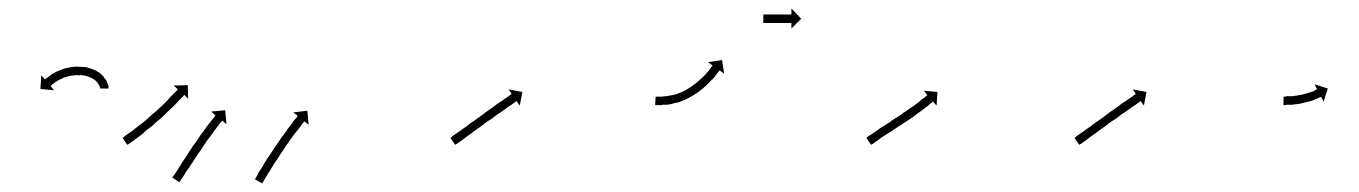

<svg xmlns="http://www.w3.org/2000/svg" viewBox="-20 -415 3192 451"><path d="M215 -208Q215 -208 215 -207.5Q215 -207 215 -207Q215 -207 215.5 -207Q216 -207 216 -207Q215 -208 215 -210Q215 -210 215 -210Q215 -210 215 -210Q215 -210 215 -209.5Q215 -209 215 -209Q214 -212 213 -215Q213 -215 213 -215Q213 -215 213 -215Q213 -214 213 -214Q213 -214 213 -214Q211 -218 209 -221Q209 -221 209 -221Q209 -221 209 -221Q209 -221 209 -221Q209 -221 209 -221Q206 -224 202 -228Q202 -228 202 -228Q202 -228 202 -228Q202 -227 202 -227Q202 -227 202 -227Q198 -231 192 -233Q192 -233 192.5 -233Q193 -233 193 -233Q193 -233 193 -233Q193 -233 193 -233Q187 -235 181 -237Q181 -237 181 -237Q181 -237 181 -237Q181 -237 181 -237Q181 -237 181 -237Q175 -238 168 -239Q168 -239 168 -239Q168 -239 168 -238Q168 -238 168 -238Q168 -238 168 -238Q161 -239 154 -238Q154 -238 154 -238Q154 -238 154 -238Q154 -238 154 -238Q154 -238 154 -238Q147 -237 140 -236Q140 -236 140 -236Q140 -236 141 -236Q141 -236 141 -236Q141 -236 141 -236Q134 -234 128 -232Q128 -232 128 -232Q128 -232 129 -232Q129 -232 129 -232Q129 -232 129 -232Q123 -229 118 -227Q118 -227 118 -227Q118 -227 118 -227Q118 -227 118 -227Q118 -227 118 -227Q114 -224 110 -222Q110 -222 110 -222Q110 -222 110 -222Q110 -222 110 -222Q110 -222 110 -222Q107 -220 104 -217Q104 -217 104 -217Q104 -217 104 -218Q104 -218 104 -218Q104 -218 104 -218Q102 -216 100 -214Q100 -214 100 -214Q100 -214 100 -214Q100 -214 100 -214Q100 -214 100 -214Q99 -214 99 -213L107 -203L75 -206L77 -238L86 -228Q86 -229 87 -230Q87 -230 87 -230Q87 -230 87 -230Q87 -230 87 -230Q87 -230 87 -230Q89 -231 92 -233Q92 -233 92 -233Q92 -233 92 -233Q92 -233 92 -233Q92 -233 92 -233Q95 -236 99 -238Q99 -238 99 -238Q99 -238 99 -239Q99 -239 99 -239Q99 -239 99 -239Q103 -242 109 -244Q109 -244 109 -244Q109 -244 109 -245Q109 -245 109 -245Q109 -245 109 -245Q115 -248 121 -250Q121 -250 121 -250Q121 -250 121 -250Q121 -250 121 -250Q121 -250 121 -250Q128 -253 135 -255Q135 -255 135.5 -255Q136 -255 136 -255Q136 -255 136 -255Q136 -255 136 -255Q144 -257 152 -258Q152 -258 152 -258Q152 -258 152 -258Q152 -258 152 -258Q152 -258 152 -258Q160 -259 168 -258Q168 -258 168 -258Q168 -258 169 -258Q169 -258 169 -258Q169 -258 169 -258Q177 -258 185 -257Q185 -257 185 -257Q185 -257 185 -257Q186 -256 186 -256Q186 -256 186 -256Q194 -254 201 -251Q201 -251 201 -251Q201 -251 201 -251Q201 -251 201 -251Q201 -251 201 -251Q208 -248 214 -244Q214 -244 214 -243.5Q214 -243 214 -243Q214 -243 214.5 -243Q215 -243 215 -243Q220 -239 224 -234Q224 -234 224 -234Q224 -234 224 -234Q224 -233 224 -233Q224 -233 224 -233Q228 -229 231 -224Q231 -224 231 -224Q231 -224 231 -224Q231 -224 231 -223.5Q231 -223 231 -223Q233 -219 234 -215Q234 -215 234 -215Q234 -215 234 -215Q234 -215 234 -215Q234 -215 234 -215Q235 -212 235 -209Q235 -209 235 -209Q235 -209 235 -209Q235 -209 235 -209Q235 -209 235 -209Q235 -208 235 -207H216Q215 -207 215 -208Z M270 -92Q272 -94 274 -96Q277 -98 281 -101Q285 -104 290 -107Q290 -107 290 -107Q290 -107 290 -107Q290 -107 290 -107Q290 -107 290 -107Q295 -111 300 -115Q300 -115 300 -115Q300 -115 300 -115Q300 -115 300 -115Q300 -115 300 -115Q306 -120 312 -124Q312 -124 312 -124Q312 -124 312 -124Q312 -124 312 -124Q312 -124 312 -124Q318 -129 324 -134Q324 -134 324 -134Q324 -134 324 -134Q324 -134 324 -134Q324 -134 324 -134Q330 -139 336 -145Q336 -145 336 -145Q336 -145 336 -145Q336 -145 336 -145Q336 -145 336 -145Q342 -150 348 -155Q348 -155 348 -155Q348 -155 348 -155Q348 -155 348 -155Q348 -155 348 -155Q354 -161 360 -166Q360 -166 360 -166Q360 -166 360 -166Q360 -166 360 -166Q360 -166 360 -166Q365 -171 370 -176Q370 -176 370 -176Q370 -176 370 -176Q370 -176 370 -176Q370 -176 370 -176Q375 -181 379 -186Q383 -190 387 -194Q390 -197 393 -200Q395 -202 397 -204Q397 -205 398 -205L388 -214L421 -215L422 -183L413 -192Q412 -191 411 -190Q410 -188 408 -186H407Q405 -183 401 -180Q398 -176 394 -172Q389 -167 384 -162Q384 -162 384 -162Q384 -162 384 -162Q384 -162 384 -162Q384 -162 384 -162Q379 -157 373 -152Q373 -152 373 -152Q373 -152 373 -152Q373 -152 373 -152Q373 -152 373 -152Q368 -146 362 -141Q362 -141 362 -141Q362 -141 362 -141Q362 -141 362 -141Q362 -141 362 -141Q356 -135 349 -130Q349 -130 349 -130Q349 -130 349 -130Q349 -130 349 -130Q349 -130 349 -130Q343 -124 337 -119Q337 -119 337 -119Q337 -119 337 -119Q337 -119 337 -119Q337 -119 337 -119Q331 -114 324 -109Q324 -109 324 -109Q324 -109 324 -109Q324 -109 324 -109Q324 -109 324 -109Q318 -104 313 -99Q313 -99 313 -99Q313 -99 313 -99Q313 -99 313 -99Q313 -99 313 -99Q307 -95 302 -91Q302 -91 302 -91Q302 -91 302 -91Q302 -91 302 -91Q302 -91 302 -91Q297 -88 293 -84Q289 -82 286 -79Q283 -77 281 -76Q280 -75 279 -75L268 -91Q269 -92 270 -92ZM386 0Q387 -1 389 -4Q391 -7 394 -11Q396 -15 400 -21Q403 -25 407 -32Q411 -38 415 -44Q420 -51 424 -58Q429 -65 433 -72Q438 -79 443 -85Q447 -92 452 -99Q457 -105 461 -111Q465 -117 469 -122Q473 -127 476 -131Q479 -135 482 -138Q484 -141 485 -143Q486 -144 486 -144L476 -153L509 -156L512 -123L502 -132Q501 -131 501 -130Q499 -128 497 -126Q495 -123 492 -119Q489 -115 485 -110Q481 -105 477 -99Q473 -93 468 -87Q464 -81 459 -74Q455 -67 450 -60Q445 -54 441 -47Q436 -40 432 -33Q428 -28 424 -21Q419 -14 416 -10Q413 -4 410 0Q408 4 405 7Q404 10 402 12Q402 13 401 13L385 2Q385 1 386 0ZM580 4Q581 2 583 -1Q585 -4 587 -9Q590 -13 593 -18Q597 -24 600 -30Q604 -36 608 -43Q613 -49 617 -56Q622 -63 626 -70Q631 -77 636 -84Q640 -91 645 -97Q650 -104 654 -109V-110Q658 -115 662 -120Q666 -125 669 -130Q672 -133 675 -137Q677 -139 678 -141Q679 -142 679 -143L669 -151L702 -155L705 -122L695 -130Q694 -129 694 -129Q692 -127 690 -124Q688 -121 685 -117Q682 -113 678 -108Q674 -103 670 -98Q666 -92 661 -86Q657 -79 652 -73Q648 -66 643 -59Q638 -52 634 -45Q629 -38 625 -32Q621 -25 617 -19Q614 -13 610 -8Q607 -3 604 2Q602 6 600 9Q598 12 597 14Q596 15 596 16L579 6Q579 5 580 4Z M1040 -92Q1041 -94 1044 -96Q1047 -98 1051 -101Q1055 -104 1060 -107Q1065 -111 1071 -115Q1076 -118 1083 -124Q1090 -129 1096 -133Q1103 -138 1110 -143Q1116 -148 1123 -153Q1130 -157 1136 -162Q1142 -166 1148 -171Q1154 -175 1159 -178Q1164 -182 1169 -185Q1173 -188 1176 -190Q1178 -192 1180 -193Q1181 -194 1182 -194L1175 -205L1207 -199L1201 -167L1193 -178Q1193 -177 1192 -177Q1190 -175 1187 -173Q1184 -171 1180 -168Q1176 -165 1171 -162Q1166 -158 1160 -154Q1154 -150 1148 -146Q1141 -141 1135 -136Q1128 -132 1121 -127Q1115 -122 1108 -117Q1102 -113 1095 -108Q1088 -102 1083 -99Q1077 -95 1072 -91Q1067 -87 1063 -84Q1059 -82 1056 -79Q1053 -77 1051 -76Q1050 -75 1049 -75L1038 -91Q1039 -92 1040 -92Z M1522 -188Q1522 -188 1522 -188Q1522 -188 1522 -188Q1521 -188 1521 -188Q1521 -188 1521 -188Q1524 -188 1527 -188Q1527 -188 1527 -188Q1527 -188 1527 -188Q1527 -188 1527 -188Q1527 -188 1527 -188Q1530 -188 1535 -188Q1535 -188 1535 -188Q1535 -188 1535 -188Q1535 -188 1535 -188Q1535 -188 1535 -188Q1540 -189 1545 -189Q1545 -189 1545 -189Q1545 -189 1545 -189Q1545 -189 1545 -189Q1545 -189 1545 -189Q1550 -190 1556 -191Q1556 -191 1556 -191Q1556 -191 1556 -191Q1556 -191 1556 -191Q1556 -191 1556 -191Q1563 -192 1569 -194Q1569 -194 1569 -194Q1569 -194 1569 -194Q1569 -194 1569 -194Q1569 -194 1569 -194Q1576 -197 1582 -199Q1582 -199 1582 -199Q1582 -199 1582 -199Q1582 -199 1582 -199Q1582 -199 1582 -199Q1589 -202 1595 -206Q1595 -206 1595 -206Q1595 -206 1595 -206Q1595 -206 1595 -206Q1595 -206 1595 -206Q1601 -210 1608 -214Q1608 -214 1608 -214Q1608 -214 1608 -214Q1608 -214 1607.5 -214Q1607 -214 1607 -214Q1613 -218 1619 -223Q1619 -223 1619 -223Q1619 -223 1619 -223Q1619 -223 1619 -223Q1619 -223 1619 -223Q1624 -228 1629 -232Q1629 -232 1629 -232Q1629 -232 1629 -232Q1629 -232 1629 -232Q1629 -232 1629 -232Q1634 -237 1638 -241Q1638 -241 1638 -241Q1638 -241 1638 -241Q1638 -241 1638 -241Q1638 -241 1638 -241Q1641 -245 1645 -249Q1645 -249 1645 -249Q1645 -249 1645 -249Q1645 -249 1645 -249Q1645 -249 1645 -249Q1647 -253 1650 -256Q1650 -256 1650 -256Q1650 -256 1650 -256Q1650 -256 1650 -256Q1650 -256 1650 -256Q1651 -258 1653 -260Q1653 -261 1654 -261L1643 -269L1676 -274L1681 -242L1670 -250Q1670 -249 1669 -248Q1667 -246 1665 -243Q1665 -243 1665 -243Q1665 -243 1665 -243Q1665 -243 1665 -243Q1665 -243 1665 -243Q1663 -240 1660 -237Q1660 -237 1660 -237Q1660 -237 1660 -236Q1660 -236 1660 -236Q1660 -236 1660 -236Q1656 -232 1653 -228Q1653 -228 1653 -228Q1653 -228 1653 -228Q1652 -228 1652 -228Q1652 -228 1652 -228Q1648 -223 1643 -218Q1643 -218 1643 -218Q1643 -218 1643 -218Q1643 -218 1643 -218Q1643 -218 1643 -218Q1638 -213 1632 -208Q1632 -208 1632 -208Q1632 -208 1632 -208Q1632 -208 1632 -208Q1632 -208 1632 -208Q1626 -203 1619 -198Q1619 -198 1619 -198Q1619 -198 1619 -198Q1619 -198 1619 -198Q1619 -198 1619 -198Q1612 -193 1605 -189Q1605 -189 1605 -189Q1605 -189 1605 -189Q1605 -189 1605 -189Q1605 -189 1605 -189Q1598 -185 1590 -181Q1590 -181 1590 -181Q1590 -181 1590 -181Q1590 -181 1590 -181Q1590 -181 1590 -181Q1583 -178 1575 -175Q1575 -175 1575 -175Q1575 -175 1575 -175Q1575 -175 1575 -175Q1575 -175 1575 -175Q1568 -173 1560 -172Q1560 -172 1560 -172Q1560 -172 1560 -172Q1560 -171 1560 -171Q1560 -171 1560 -171Q1553 -170 1547 -169Q1547 -169 1547 -169Q1547 -169 1547 -169Q1547 -169 1547 -169Q1547 -169 1547 -169Q1541 -169 1536 -169Q1536 -169 1535.5 -169Q1535 -169 1535 -168Q1535 -168 1535 -168Q1535 -168 1535 -168Q1531 -168 1527 -168Q1527 -168 1527 -168Q1527 -168 1527 -168Q1527 -168 1527 -168Q1527 -168 1527 -168Q1523 -168 1521 -168Q1521 -168 1521 -168Q1521 -168 1521 -168Q1521 -168 1521 -168Q1521 -168 1521 -168Q1520 -168 1519 -168L1520 -188Q1521 -188 1522 -188ZM1774 -381Q1774 -381 1774.5 -381Q1775 -381 1776 -381Q1777 -381 1777.5 -381Q1778 -381 1779 -381Q1780 -381 1781 -381Q1782 -381 1783 -381Q1785 -381 1786 -381Q1787 -381 1788 -381Q1790 -381 1791 -381Q1792 -381 1794 -381Q1795 -381 1796.5 -381Q1798 -381 1800 -381Q1801 -381 1802.5 -381Q1804 -381 1806 -381Q1808 -381 1809.5 -381Q1811 -381 1812 -381Q1814 -381 1815.5 -381Q1817 -381 1818 -381Q1820 -381 1821 -381Q1822 -381 1824 -381Q1825 -381 1826 -381Q1827 -381 1829 -381Q1830 -381 1831 -381Q1832 -381 1833 -381Q1834 -381 1834.5 -381Q1835 -381 1836 -381Q1837 -381 1837.5 -381Q1838 -381 1838 -381Q1838 -381 1838.5 -381Q1839 -381 1839 -381V-395L1862 -371L1839 -348V-361Q1839 -361 1838.5 -361Q1838 -361 1838 -361Q1838 -361 1837.5 -361Q1837 -361 1836 -361Q1835 -361 1834.5 -361Q1834 -361 1833 -361Q1832 -361 1831 -361Q1830 -361 1829 -361Q1827 -361 1826 -361Q1825 -361 1824 -361Q1822 -361 1821 -361Q1820 -361 1818 -361Q1817 -361 1815.5 -361Q1814 -361 1812 -361Q1811 -361 1809.5 -361Q1808 -361 1806 -361Q1804 -361 1802.5 -361Q1801 -361 1800 -361Q1798 -361 1796.5 -361Q1795 -361 1794 -361Q1792 -361 1791 -361Q1790 -361 1788 -361Q1787 -361 1786 -361Q1785 -361 1783 -361Q1782 -361 1781 -361Q1780 -361 1779 -361Q1778 -361 1777.5 -361Q1777 -361 1776 -361Q1775 -361 1774.5 -361Q1774 -361 1774 -361Q1774 -361 1773.5 -361Q1773 -361 1773 -361V-381Q1773 -381 1773.5 -381Q1774 -381 1774 -381Z M2017 -93Q2019 -94 2021 -96Q2025 -98 2029 -101Q2033 -104 2038 -107Q2043 -111 2049 -115Q2055 -119 2062 -123Q2065 -125 2068.5 -127Q2072 -129 2075 -132Q2083 -137 2089 -141Q2096 -145 2102 -150Q2109 -154 2115 -159Q2115 -159 2115 -159Q2115 -159 2115 -159Q2115 -159 2115 -159Q2115 -159 2115 -159Q2122 -163 2127 -167Q2127 -167 2127 -167Q2127 -167 2127 -167Q2127 -167 2127 -167Q2127 -167 2127 -167Q2133 -171 2138 -175Q2138 -175 2138 -175Q2138 -175 2138 -175Q2138 -175 2138 -175Q2138 -175 2138 -175Q2142 -179 2146 -182Q2146 -182 2146 -182Q2146 -182 2146 -182Q2146 -182 2146 -182Q2146 -182 2146 -182Q2150 -185 2153 -187Q2153 -187 2153 -187Q2153 -187 2153 -187Q2153 -187 2153 -187Q2153 -187 2153 -187Q2155 -189 2157 -191V-190Q2158 -191 2158 -192L2150 -202L2182 -199L2180 -167L2171 -177Q2171 -176 2170 -175Q2168 -174 2166 -172Q2166 -172 2166 -172Q2166 -172 2166 -172Q2166 -172 2166 -172Q2166 -172 2166 -172Q2163 -169 2159 -166Q2159 -166 2159 -166Q2159 -166 2159 -166Q2159 -166 2159 -166Q2159 -166 2159 -166Q2155 -163 2150 -159Q2150 -159 2150 -159Q2150 -159 2150 -159Q2150 -159 2150 -159Q2150 -159 2150 -159Q2145 -155 2139 -151Q2139 -151 2139 -151Q2139 -151 2139 -151Q2139 -151 2139 -151Q2139 -151 2139 -151Q2133 -147 2127 -142Q2127 -142 2127 -142Q2127 -142 2127 -142Q2127 -142 2127 -142Q2127 -142 2127 -142Q2121 -138 2114 -133Q2107 -129 2100 -124Q2094 -120 2086 -115Q2083 -113 2079.5 -110.5Q2076 -108 2073 -106Q2066 -102 2060 -98Q2054 -94 2049 -91Q2044 -87 2040 -84Q2036 -82 2033 -79Q2030 -77 2028 -76Q2027 -75 2026 -75L2015 -91Q2016 -92 2017 -93Z M2506 -92Q2507 -94 2510 -96Q2513 -98 2517 -101Q2521 -104 2526 -107Q2531 -111 2537 -115Q2542 -118 2549 -124Q2556 -129 2562 -133Q2569 -138 2576 -143Q2582 -148 2589 -153Q2596 -157 2602 -162Q2608 -166 2614 -171Q2620 -175 2625 -178Q2630 -182 2635 -185Q2639 -188 2642 -190Q2644 -192 2646 -193Q2647 -194 2648 -194L2641 -205L2673 -199L2667 -167L2659 -178Q2659 -177 2658 -177Q2656 -175 2653 -173Q2650 -171 2646 -168Q2642 -165 2637 -162Q2632 -158 2626 -154Q2620 -150 2614 -146Q2607 -141 2601 -136Q2594 -132 2587 -127Q2581 -122 2574 -117Q2568 -113 2561 -108Q2554 -102 2549 -99Q2543 -95 2538 -91Q2533 -87 2529 -84Q2525 -82 2522 -79Q2519 -77 2517 -76Q2516 -75 2515 -75L2504 -91Q2505 -92 2506 -92Z M2996 -188Q2997 -188 2999 -188Q2999 -188 2999 -188Q2999 -188 2999 -188Q2999 -188 2999 -188Q2999 -188 2999 -188Q3001 -189 3003 -189Q3003 -189 3003 -189Q3003 -189 3003 -189Q3003 -189 3003 -189Q3003 -189 3003 -189Q3005 -189 3008 -189Q3008 -189 3008 -189Q3008 -189 3008 -189Q3008 -189 3008 -189Q3008 -189 3008 -189Q3011 -189 3014 -189Q3014 -189 3014 -189Q3014 -189 3014 -189Q3014 -189 3014 -189Q3014 -189 3014 -189Q3018 -189 3021 -190Q3021 -190 3021 -190Q3021 -190 3021 -190Q3021 -190 3021 -190Q3021 -190 3021 -190Q3025 -190 3029 -191Q3029 -191 3029 -191Q3029 -191 3029 -191Q3028 -191 3028 -191Q3028 -191 3028 -191Q3032 -192 3036 -192Q3036 -192 3036 -192Q3036 -192 3036 -192Q3036 -192 3036 -192Q3036 -192 3036 -192Q3040 -193 3043 -194Q3043 -194 3043 -194Q3043 -194 3043 -194Q3043 -194 3043 -194Q3043 -194 3043 -194Q3047 -195 3051 -196Q3051 -196 3050.5 -196Q3050 -196 3050 -196Q3050 -196 3050 -196Q3050 -196 3050 -196Q3054 -197 3057 -198Q3057 -198 3057 -198Q3057 -198 3057 -198Q3057 -198 3057 -198Q3057 -198 3057 -198Q3060 -199 3063 -200Q3063 -200 3063 -200Q3063 -200 3063 -200Q3063 -200 3063 -200Q3063 -200 3063 -200Q3065 -201 3068 -202Q3068 -202 3067.5 -202Q3067 -202 3067 -202Q3067 -202 3067 -202Q3067 -202 3067 -202Q3069 -203 3071 -204Q3071 -204 3071 -204Q3071 -204 3071 -204Q3071 -204 3071 -204Q3071 -204 3071 -204Q3072 -205 3073 -205Q3074 -205 3074 -205L3068 -217L3099 -207L3089 -176L3083 -188Q3083 -187 3082 -187Q3081 -187 3080 -186Q3080 -186 3080 -186Q3080 -186 3080 -186Q3080 -186 3079.5 -186Q3079 -186 3079 -186Q3078 -185 3075 -184Q3075 -184 3075 -184Q3075 -184 3075 -184Q3075 -184 3075 -184Q3075 -184 3075 -184Q3073 -183 3070 -182Q3070 -182 3070 -182Q3070 -182 3070 -182Q3070 -182 3070 -182Q3070 -182 3070 -182Q3067 -181 3064 -179Q3064 -179 3064 -179Q3064 -179 3064 -179Q3064 -179 3064 -179Q3064 -179 3064 -179Q3060 -178 3056 -177Q3056 -177 3056 -177Q3056 -177 3056 -177Q3056 -177 3056 -177Q3056 -177 3056 -177Q3052 -176 3048 -175Q3048 -175 3048 -175Q3048 -175 3048 -175Q3048 -175 3048 -175Q3048 -175 3048 -175Q3044 -174 3040 -173Q3040 -173 3040 -173Q3040 -173 3040 -173Q3040 -173 3040 -173Q3040 -173 3040 -173Q3036 -172 3032 -171Q3032 -171 3032 -171Q3032 -171 3032 -171Q3032 -171 3032 -171Q3032 -171 3032 -171Q3028 -171 3024 -170Q3024 -170 3024 -170Q3024 -170 3024 -170Q3024 -170 3024 -170Q3024 -170 3024 -170Q3020 -170 3016 -169Q3016 -169 3016 -169Q3016 -169 3016 -169Q3016 -169 3016 -169Q3016 -169 3016 -169Q3012 -169 3009 -169Q3009 -169 3009 -169Q3009 -169 3009 -169Q3009 -169 3009 -169Q3009 -169 3009 -169Q3006 -169 3003 -169Q3003 -169 3003 -169Q3003 -169 3003 -169Q3003 -169 3003 -169Q3003 -169 3003 -169Q3001 -169 2999 -168Q2999 -168 2999 -168Q2999 -168 2999 -168Q2999 -168 2999 -168Q2999 -168 2999 -168Q2997 -168 2996 -168Q2995 -168 2995 -169V-188Q2996 -188 2996 -188Z"/></svg>

Font: FRB American Cursive Just Arrows
Style: Italic
Weight: 400
Italic angle: -25°
Version: Version 2.0;Modular Font Editor K font №1